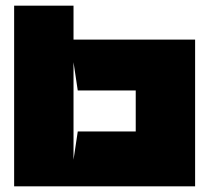

<svg xmlns="http://www.w3.org/2000/svg" viewBox="-20 -659 739 679"><path d="M240 -94V-439L255 -339H443H460V-194H443H255L240 -94ZM240 -519V-639H30V0H670V-519H240Z"/></svg>

Font: Banana Brick
Style: Regular
Weight: 400
Designer: artmaker
Foundry: artmaker
Version: Version 4.000 2011 initial release